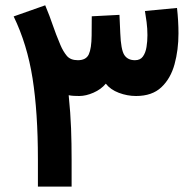

<svg xmlns="http://www.w3.org/2000/svg" viewBox="-20 -687 719 707"><path d="M481 -333.5Q448.7 -333.5 417.7 -345.2Q386.7 -356.9 369.6 -378.9Q352.1 -357.9 324.2 -345.7Q296.4 -333.5 272 -333.5Q263.2 -333.5 252.4 -334Q241.7 -334.5 232.9 -336.4Q239.7 -269 241.7 -214.1Q243.7 -159.2 243.7 -99.6V0H119.6V-101.1Q119.6 -272.9 99.9 -398.4Q80.1 -523.9 30.3 -626.5L146.5 -667.5Q163.6 -626.5 174.3 -594.5Q185.1 -562.5 202.6 -521Q212.4 -498 225.8 -481.7Q239.3 -465.3 266.6 -465.3Q296.9 -465.3 306.9 -486.8Q316.9 -508.3 317.4 -555.7L317.9 -627L419.9 -632.3L422.9 -564.9Q425.3 -503.9 437.7 -484.6Q450.2 -465.3 477.1 -465.3Q496.6 -465.3 506.3 -479Q516.1 -492.7 519.5 -513.9Q522.9 -535.2 522.9 -557.6Q522.9 -581.5 519.8 -605.7Q516.6 -629.9 513.7 -646.5L631.8 -657.7Q637.2 -609.4 637.2 -564Q637.2 -503.4 622.8 -450.7Q608.4 -397.9 574.2 -365.7Q540 -333.5 481 -333.5Z"/></svg>

Font: Vazirmatn FD
Style: Bold
Weight: 700
Designer: Saber Rastikerdar
Foundry: Saber Rastikerdar
Version: Version 33.001